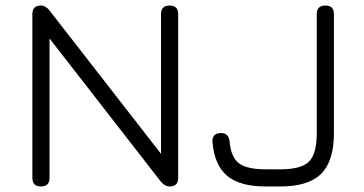

<svg xmlns="http://www.w3.org/2000/svg" viewBox="-20 -674 1314 694"><path d="M159 -31Q159 0 128 0Q97 0 97 -31V-623Q97 -654 128 -654Q145 -654 159 -636L562 -118V-623Q562 -654 593 -654Q624 -654 624 -623V-31Q624 0 593 0Q576 0 561 -18L159 -535ZM940 0Q847 0 801 -38.5Q755 -77 748 -161Q746 -193 779 -193Q807 -193 810 -162Q815 -105 844 -83.5Q873 -62 940 -62H994Q1069 -62 1097 -90Q1125 -118 1125 -193V-623Q1125 -654 1156 -654Q1187 -654 1187 -623V-193Q1187 -92 1141 -46Q1095 0 994 0Z"/></svg>

Font: Jura Medium
Style: Regular
Weight: 500
Designer: Daniel Johnson, Alexei Vanyashin
Foundry: Daniel Johnson
Version: Version 5.103